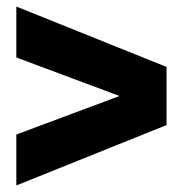

<svg xmlns="http://www.w3.org/2000/svg" viewBox="-20 -627 560 588"><path d="M30 -59 490 -244V-422L30 -607V-451L346 -333L30 -215Z"/></svg>

Font: Montserrat-Arabic Black
Style: Regular
Weight: 900
Designer: Mohamed Gaber
Foundry: Kief Type Foundry
Version: Version 5.008;PS 005.008;hotconv 1.0.88;makeotf.lib2.5.64775